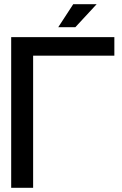

<svg xmlns="http://www.w3.org/2000/svg" viewBox="-20 -890 579 910"><path d="M33 0V-714H522V-626H137V0ZM327 -870H438L337 -761H256Z"/></svg>

Font: Non Bureau
Style: Regular
Weight: 400
Designer: Jona Saucedo
Foundry: Non Foundry
Version: Version 1.000; ttfautohint (v1.8.4)